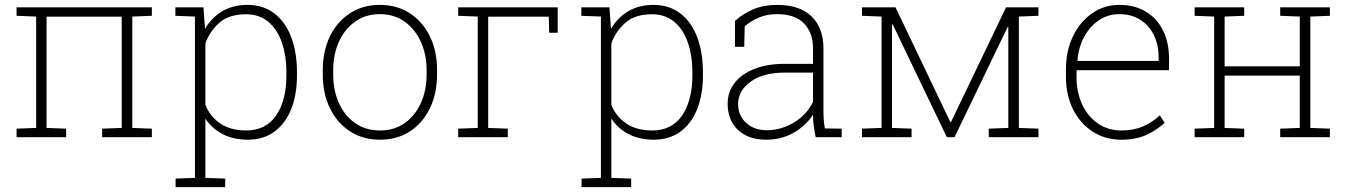

<svg xmlns="http://www.w3.org/2000/svg" viewBox="-20 -558 5497 781"><path d="M47.4 0V-34.7L127 -37.6V-490.7L47.4 -493.7V-528.3H597.7V-493.7L518.1 -490.7V-37.6L597.7 -34.7V0H395.5V-34.7L475.1 -37.6V-490.2H169.4V-37.6L249 -34.7V0Z M694.3 203.1V168.5L772.9 165.5V-490.7L693.4 -493.7V-528.3H807.6L814 -440.4Q840.3 -486.3 884 -512.2Q927.7 -538.1 987.3 -538.1Q1049.8 -538.1 1095 -504.2Q1140.1 -470.2 1164.1 -408.2Q1188 -346.2 1188 -262.2V-252Q1188 -171.9 1164.1 -113Q1140.1 -54.2 1095.5 -22Q1050.8 10.3 988.3 10.3Q929.2 10.3 885.3 -12.7Q841.3 -35.6 815.4 -75.7V165.5L896 168.5V203.1ZM981.9 -27.3Q1061.5 -27.3 1103.3 -88.4Q1145 -149.4 1145 -252V-262.2Q1145 -332.5 1126.2 -386Q1107.4 -439.5 1070.8 -469.7Q1034.2 -500 981 -500Q912.1 -500 872.8 -465.8Q833.5 -431.6 815.4 -381.3V-131.8Q834.5 -83.5 876.5 -55.4Q918.5 -27.3 981.9 -27.3Z M1525.9 10.3Q1456.1 10.3 1403.8 -23.7Q1351.6 -57.6 1322.3 -117.4Q1293 -177.2 1293 -254.9V-272.9Q1293 -351.1 1322.3 -410.6Q1351.6 -470.2 1403.6 -504.2Q1455.6 -538.1 1524.9 -538.1Q1594.7 -538.1 1647 -504.2Q1699.2 -470.2 1728.5 -410.6Q1757.8 -351.1 1757.8 -272.9V-254.9Q1757.8 -177.2 1728.5 -117.2Q1699.2 -57.1 1647.2 -23.4Q1595.2 10.3 1525.9 10.3ZM1525.9 -27.3Q1584.5 -27.3 1627 -57.9Q1669.4 -88.4 1692.4 -139.9Q1715.3 -191.4 1715.3 -254.9V-272.9Q1715.3 -335.9 1692.1 -387.5Q1668.9 -439 1626.2 -469.7Q1583.5 -500.5 1524.9 -500.5Q1466.8 -500.5 1424.1 -469.7Q1381.3 -439 1358.4 -387.5Q1335.4 -335.9 1335.4 -272.9V-254.9Q1335.4 -190.9 1358.4 -139.4Q1381.3 -87.9 1424.1 -57.6Q1466.8 -27.3 1525.9 -27.3Z M1843.8 0V-34.7L1923.3 -37.6V-490.7L1843.8 -493.7V-528.3H2248.5V-424.8H2213.9L2212.4 -490.2H1965.8V-37.6L2045.4 -34.7V0Z M2345.7 203.1V168.5L2424.3 165.5V-490.7L2344.7 -493.7V-528.3H2459L2465.3 -440.4Q2491.7 -486.3 2535.4 -512.2Q2579.1 -538.1 2638.7 -538.1Q2701.2 -538.1 2746.3 -504.2Q2791.5 -470.2 2815.4 -408.2Q2839.4 -346.2 2839.4 -262.2V-252Q2839.4 -171.9 2815.4 -113Q2791.5 -54.2 2746.8 -22Q2702.1 10.3 2639.6 10.3Q2580.6 10.3 2536.6 -12.7Q2492.7 -35.6 2466.8 -75.7V165.5L2547.4 168.5V203.1ZM2633.3 -27.3Q2712.9 -27.3 2754.6 -88.4Q2796.4 -149.4 2796.4 -252V-262.2Q2796.4 -332.5 2777.6 -386Q2758.8 -439.5 2722.2 -469.7Q2685.5 -500 2632.3 -500Q2563.5 -500 2524.2 -465.8Q2484.9 -431.6 2466.8 -381.3V-131.8Q2485.8 -83.5 2527.8 -55.4Q2569.8 -27.3 2633.3 -27.3Z M3096.7 10.3Q3023.9 10.3 2981.9 -29.5Q2939.9 -69.3 2939.9 -136.2Q2939.9 -184.1 2968.3 -220.7Q2996.6 -257.3 3048.8 -277.8Q3101.1 -298.3 3171.9 -298.3H3287.1V-362.3Q3287.1 -423.8 3251 -462.2Q3214.8 -500.5 3140.1 -500.5Q3099.6 -500.5 3066.4 -486.3Q3033.2 -472.2 3009.3 -451.2L3007.3 -367.7H2969.7V-473.1Q3002.9 -502.9 3044.9 -520.5Q3086.9 -538.1 3140.6 -538.1Q3233.4 -538.1 3281.5 -491Q3329.6 -443.8 3329.6 -361.3V-106.4Q3329.6 -88.4 3330.8 -70.8Q3332 -53.2 3335.4 -35.6L3403.8 -34.7V0H3297.9Q3292 -31.7 3289.6 -49.8Q3287.1 -67.9 3287.1 -91.3Q3257.8 -46.4 3208.3 -18.1Q3158.7 10.3 3096.7 10.3ZM3099.6 -28.3Q3157.2 -28.3 3209.5 -59.6Q3261.7 -90.8 3287.1 -144V-262.7H3171.9Q3085 -262.7 3033.7 -226.1Q2982.4 -189.5 2982.4 -134.3Q2982.4 -88.4 3014.9 -58.3Q3047.4 -28.3 3099.6 -28.3Z M3486.3 0V-34.7L3565.9 -37.6V-490.7L3486.3 -493.7V-528.3H3565.9H3622.6L3845.2 -62.5L3847.7 -60.1L4072.3 -528.3H4124.5H4204.1V-493.7L4124.5 -490.7V-37.6L4204.1 -34.7V0H4002V-34.7L4081.5 -37.6V-447.3L4078.6 -447.8L3862.8 0H3831.5L3611.3 -458.5L3608.4 -458V-37.6L3688 -34.7V0Z M4541.5 10.3Q4475.6 10.3 4424.8 -22.5Q4374 -55.2 4345 -113Q4315.9 -170.9 4315.9 -246.6V-275.4Q4315.9 -351.1 4344.5 -410.4Q4373 -469.7 4422.4 -503.9Q4471.7 -538.1 4533.2 -538.1Q4595.2 -538.1 4640.9 -510.7Q4686.5 -483.4 4710.9 -434.1Q4735.4 -384.8 4735.4 -317.4V-272.5H4359.4L4358.9 -243.2Q4359.4 -181.2 4382.3 -132.3Q4405.3 -83.5 4446.3 -55.4Q4487.3 -27.3 4541.5 -27.3Q4591.3 -27.3 4629.6 -43.9Q4668 -60.5 4697.8 -88.9L4717.3 -58.6Q4685.5 -28.3 4642.8 -9Q4600.1 10.3 4541.5 10.3ZM4364.3 -310.1H4692.9V-325.7Q4692.9 -375.5 4673.6 -415Q4654.3 -454.6 4618.4 -477.5Q4582.5 -500.5 4533.2 -500.5Q4487.3 -500.5 4450.4 -475.8Q4413.6 -451.2 4390.4 -408.7Q4367.2 -366.2 4362.8 -313Z M4839.4 0V-34.7L4918.9 -37.6V-490.7L4839.4 -493.7V-528.3H5041V-493.7L4961.4 -490.7V-288.1H5267.1V-490.7L5187.5 -493.7V-528.3H5267.1H5310.1H5389.6V-493.7L5310.1 -490.7V-37.6L5389.6 -34.7V0H5187.5V-34.7L5267.1 -37.6V-250.5H4961.4V-37.6L5041 -34.7V0Z"/></svg>

Font: Roboto Slab ExtraLight
Style: Regular
Weight: 250
Designer: Google
Version: Version 2.000; ttfautohint (v1.8.1.43-b0c9)